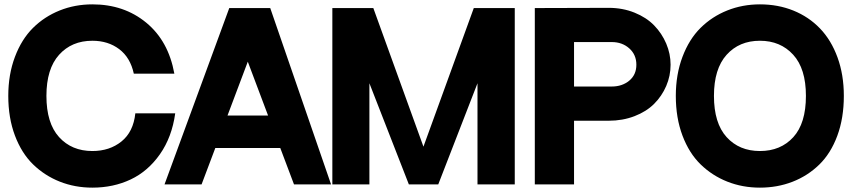

<svg xmlns="http://www.w3.org/2000/svg" viewBox="-20 -846 3911 881"><path d="M601 -326H784Q769 -217 714 -138.5Q659 -60 579.5 -22.5Q500 15 404 15Q324 15 254.5 -12.5Q185 -40 132 -91.5Q79 -143 48.5 -224Q18 -305 18 -406Q18 -504 48.5 -585Q79 -666 131.5 -718Q184 -770 254 -798Q324 -826 404 -826Q549 -826 651 -742Q753 -658 780 -508H594Q578 -582 527 -620.5Q476 -659 404 -659Q309 -659 251 -594.5Q193 -530 193 -406Q193 -281 251 -217Q309 -153 404 -153Q483 -153 537.5 -197Q592 -241 601 -326Z M1329 0 1266 -167H968L905 0H735L1032 -809H1220L1499 0ZM1024 -316H1210L1117 -563Z M2154 -809H2342V0H2171V-464L1991 0H1856L1675 -464V0H1505V-809H1693L1923 -173Z M2434 -809 2773 -810Q2837 -810 2891.5 -788Q2946 -766 2981.5 -729.5Q3017 -693 3037 -646Q3057 -599 3057 -549Q3057 -498 3037 -451.5Q3017 -405 2981.5 -369.5Q2946 -334 2891.5 -313Q2837 -292 2773 -292H2770H2767H2764H2761H2757H2754H2751H2748H2745H2741H2738H2735H2732H2729H2725H2722H2719H2716H2712H2709H2706H2703H2700H2696H2693H2690H2687H2683H2680H2677H2674H2670H2667H2664H2661H2657H2654H2651H2648H2644H2641H2638H2635H2631H2628H2625H2621H2614V0H2434ZM2787 -449Q2835 -449 2867.5 -476Q2900 -503 2900 -549Q2900 -595 2867.5 -624Q2835 -653 2787 -653H2614V-449Z M3467 -826Q3550 -826 3620.5 -797.5Q3691 -769 3742.5 -715.5Q3794 -662 3823 -582.5Q3852 -503 3852 -406Q3852 -304 3822 -223Q3792 -142 3739 -90.5Q3686 -39 3616.5 -12Q3547 15 3467 15Q3387 15 3317.5 -12.5Q3248 -40 3195 -91.5Q3142 -143 3111.5 -224Q3081 -305 3081 -406Q3081 -504 3111.5 -585Q3142 -666 3194.5 -718Q3247 -770 3317 -798Q3387 -826 3467 -826ZM3467 -153Q3562 -153 3620 -216.5Q3678 -280 3678 -406Q3678 -531 3619.5 -595Q3561 -659 3467 -659Q3372 -659 3314 -594.5Q3256 -530 3256 -406Q3256 -281 3314 -217Q3372 -153 3467 -153Z"/></svg>

Font: Neutral Face
Style: Bold
Weight: 700
Designer: Vadym Aksieiev
Version: Version 1.039;Fontself Maker 3.5.7